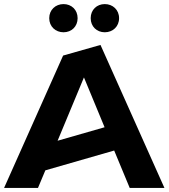

<svg xmlns="http://www.w3.org/2000/svg" viewBox="-29 -920 825 940"><path d="M282 -762C321 -762 351 -790 351 -831C351 -872 321 -900 282 -900C243 -900 212 -872 212 -831C212 -790 243 -762 282 -762ZM484 -762C523 -762 554 -790 554 -831C554 -872 523 -900 484 -900C445 -900 415 -872 415 -831C415 -790 445 -762 484 -762ZM157 0 193 -86 530 -183 606 0H776L463 -700L280 -648L-9 0ZM382 -541 483 -297 253 -231Z"/></svg>

Font: Talent SemiBold
Style: Bold
Weight: 700
Designer: Mike Powis
Version: Version 1.001;hotconv 1.0.109;makeotfexe 2.5.65596